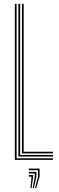

<svg xmlns="http://www.w3.org/2000/svg" viewBox="-20 -820 301 985"><path d="M56 0V-800H65.2V-8.2H252V0ZM74.2 -16.8V-800H83.5V-25H252V-16.8ZM92.5 -33.2V-800H101.5V-41.5H252V-33.2ZM159.8 145 175 86.5V53.2H127.8V45H183.2V86.5L165.8 145ZM148 145 158.5 86.5V70H127.8V61.8H166.8V86.5L153.8 145ZM136.5 145 141.8 86.5H127.8V78.2H150V86.5L142.2 145Z"/></svg>

Font: Big Shoulders Inline Display Light
Style: Regular
Weight: 300
Designer: Patric King
Foundry: XO Type Co
Version: Version 1.000